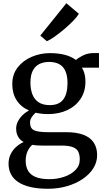

<svg xmlns="http://www.w3.org/2000/svg" viewBox="-20 -899 648 1189"><path d="M278 270Q214 270 167.8 259Q121.5 248 91.8 227.8Q62 207.5 47.5 179Q33 150.5 33 115Q33 82.5 45.8 56.2Q58.5 30 80 10.8Q101.5 -8.5 126.5 -19.5Q103.5 -32 91.8 -53Q80 -74 80 -103Q80 -125.5 90.8 -146.8Q101.5 -168 119.5 -185.8Q137.5 -203.5 160 -214.5Q109 -237 82.5 -278.8Q56 -320.5 56 -378Q56 -438.5 89.5 -481.5Q123 -524.5 176.5 -547.2Q230 -570 289.5 -570Q340.5 -570 381.2 -559.5Q422 -549 450.5 -527.5Q461.5 -539 492.2 -554.8Q523 -570.5 561.5 -570.5H593V-480H487Q494 -469 499 -455.5Q504 -442 506.5 -426.8Q509 -411.5 509 -395Q509.5 -333.5 479.8 -288Q450 -242.5 397.8 -217.5Q345.5 -192.5 277.5 -192.5Q256.5 -192.5 237.2 -194.8Q218 -197 200.5 -201Q186 -188.5 176 -173Q166 -157.5 166 -140.5Q166 -104 191.2 -92.2Q216.5 -80.5 276.5 -80.5H389.5Q455 -80.5 497.8 -63.8Q540.5 -47 561 -15.2Q581.5 16.5 581.5 61.5Q581.5 106.5 557.2 144.2Q533 182 490.8 210.2Q448.5 238.5 393.8 254.2Q339 270 278 270ZM287.5 210.5Q333.5 210.5 376.2 196.2Q419 182 446.5 154.8Q474 127.5 474 88Q474 60 465 41Q456 22 431.2 12.2Q406.5 2.5 359 2.5H240Q223.5 2.5 208.2 1.5Q193 0.5 179.5 -2Q160.5 15 149.8 39.8Q139 64.5 139 96.5Q139 131.5 153.2 157.2Q167.5 183 199.8 196.8Q232 210.5 287.5 210.5ZM287.5 -248Q346 -248 372 -283.2Q398 -318.5 398 -384.5Q398 -429.5 385.2 -458.5Q372.5 -487.5 347 -501.5Q321.5 -515.5 284 -515.5Q250.5 -515.5 224.2 -502.8Q198 -490 183.2 -461.8Q168.5 -433.5 168.5 -387Q168.5 -346.5 180.5 -315Q192.5 -283.5 219 -265.8Q245.5 -248 287.5 -248ZM270 -644 229.5 -678.5 391 -879 468.5 -813.5Q458 -795.5 433.5 -770.2Q409 -745 378.5 -719Q348 -693 319.2 -672.8Q290.5 -652.5 271 -644Z"/></svg>

Font: Merriweather Medium
Style: Regular
Weight: 500
Version: Version 2.100